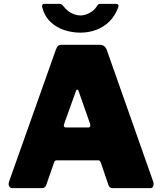

<svg xmlns="http://www.w3.org/2000/svg" viewBox="-20 -974 839 994"><path d="M43 0Q32 0 27 -10.5Q22 -21 28 -37L270 -719Q275 -731 281 -736.5Q287 -742 300 -742H497Q523 -742 533 -715L773 -34Q777 -24 773.5 -12Q770 0 759 0H563Q546 0 541 -17L502 -132Q500 -137 497.5 -140.5Q495 -144 487 -144H275Q263 -144 260 -133L219 -15Q217 -9 211.5 -4.5Q206 0 195 0H43ZM437 -314Q452 -314 446 -334L386 -505Q384 -510 380 -510Q376 -510 374 -505L313 -335Q305 -314 323 -314ZM579 -954Q599 -954 592 -936Q576 -892 546.5 -863Q517 -834 478.5 -819.5Q440 -805 396 -805Q353 -805 312 -818.5Q271 -832 240.5 -861.5Q210 -891 198 -938Q197 -944 199.5 -949Q202 -954 209 -954H286Q295 -954 299.5 -951Q304 -948 310 -940Q320 -927 333.5 -916.5Q347 -906 363.5 -900Q380 -894 396 -894Q419 -894 443.5 -907Q468 -920 481 -941Q486 -950 490.5 -952Q495 -954 501 -954Z"/></svg>

Font: Libre Franklin Black
Style: Regular
Weight: 900
Designer: Pablo Impallari, Rodrigo Fuenzalida, Nhung Nguyen
Foundry: Impallari Type
Version: Version 3.000